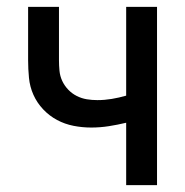

<svg xmlns="http://www.w3.org/2000/svg" viewBox="-20 -540 540 560"><path d="M348 0V-182Q323 -176 297.5 -172Q272 -168 246 -168Q220 -168 194.5 -173Q169 -178 146.5 -190Q124 -202 106 -221Q88 -240 77.5 -263.5Q67 -287 64.5 -313Q62 -339 62 -364V-520H152V-364Q152 -349 153.5 -333.5Q155 -318 161.5 -304Q168 -290 179 -278.5Q190 -267 204 -260Q218 -253 233 -250.5Q248 -248 264 -248Q285 -248 306 -251.5Q327 -255 348 -261V-520H438V0Z"/></svg>

Font: Iosevka SS04 Medium
Style: Regular
Weight: 500
Monospace: yes
Designer: Belleve Invis
Foundry: Belleve Invis
Version: Version 19.0.0; ttfautohint (v1.8.4)